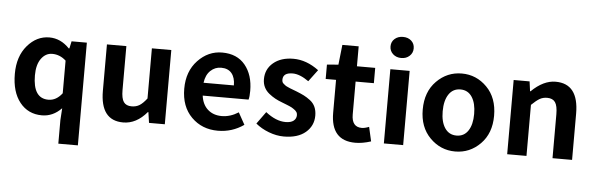

<svg xmlns="http://www.w3.org/2000/svg" viewBox="-58 -1019 4461 1442"><g transform="rotate(5 2172.5 -298.0)"><path d="M418 214.8V37.1L423.8 -52.7Q359.4 13.7 276.4 13.7Q171.9 13.7 109.4 -64.9Q46.9 -143.6 46.9 -279.3Q46.9 -411.1 116.7 -492.7Q186.5 -574.2 282.2 -574.2Q367.2 -574.2 433.6 -504.9H438.5L450.2 -559.6H565.4V214.8ZM314.5 -107.4Q374 -107.4 418 -165V-411.1Q372.1 -453.1 314.5 -453.1Q264.6 -453.1 231.4 -407.7Q198.2 -362.3 198.2 -281.2Q198.2 -107.4 314.5 -107.4Z M888.7 13.7Q716.8 13.7 716.8 -210V-559.6H863.3V-228.5Q863.3 -165 881.8 -138.7Q900.4 -112.3 941.4 -112.3Q975.6 -112.3 1001 -127.9Q1026.4 -143.6 1055.7 -181.6V-559.6H1202.1V0H1083L1071.3 -80.1H1067.4Q988.3 13.7 888.7 13.7Z M1602.5 13.7Q1482.4 13.7 1403.3 -65.4Q1324.2 -144.5 1324.2 -279.3Q1324.2 -410.2 1401.9 -492.2Q1479.5 -574.2 1585 -574.2Q1697.3 -574.2 1758.3 -500Q1819.3 -425.8 1819.3 -305.7Q1819.3 -261.7 1812.5 -239.3H1466.8Q1475.6 -171.9 1517.1 -135.3Q1558.6 -98.6 1622.1 -98.6Q1686.5 -98.6 1748 -137.7L1797.9 -47.9Q1710 13.7 1602.5 13.7ZM1464.8 -335.9H1693.4Q1693.4 -394.5 1666.5 -427.2Q1639.6 -460 1586.9 -460Q1541 -460 1506.8 -427.7Q1472.7 -395.5 1464.8 -335.9Z M2099.6 13.7Q2043.9 13.7 1986.3 -8.3Q1928.7 -30.3 1886.7 -65.4L1953.1 -157.2Q2031.2 -95.7 2103.5 -95.7Q2143.6 -95.7 2164.1 -111.8Q2184.6 -127.9 2184.6 -155.3Q2184.6 -162.1 2182.6 -168.5Q2180.7 -174.8 2176.3 -180.2Q2171.9 -185.5 2167.5 -189.9Q2163.1 -194.3 2154.3 -199.7Q2145.5 -205.1 2140.6 -208.5Q2135.7 -211.9 2123.5 -216.8Q2111.3 -221.7 2106 -224.1Q2100.6 -226.6 2086.4 -231.9Q2072.3 -237.3 2067.4 -239.3Q2036.1 -251 2012.7 -263.7Q1989.3 -276.4 1964.8 -295.9Q1940.4 -315.4 1927.2 -342.3Q1914.1 -369.1 1914.1 -402.3Q1914.1 -478.5 1971.2 -526.4Q2028.3 -574.2 2122.1 -574.2Q2220.7 -574.2 2313.5 -504.9L2247.1 -416Q2179.7 -463.9 2126 -463.9Q2052.7 -463.9 2052.7 -410.2Q2052.7 -401.4 2055.2 -394Q2057.6 -386.7 2065.4 -380.4Q2073.2 -374 2078.6 -369.6Q2084 -365.2 2097.2 -359.4Q2110.4 -353.5 2117.2 -350.6Q2124 -347.7 2141.6 -341.3Q2159.2 -335 2166 -332Q2200.2 -318.4 2222.7 -307.1Q2245.1 -295.9 2271 -276.4Q2296.9 -256.8 2309.6 -228.5Q2322.3 -200.2 2322.3 -163.1Q2322.3 -85.9 2263.7 -36.1Q2205.1 13.7 2099.6 13.7Z M2638.7 13.7Q2454.1 13.7 2454.1 -196.3V-444.3H2376V-552.7L2461.9 -559.6L2478.5 -710H2601.6V-559.6H2739.3V-444.3H2601.6V-196.3Q2601.6 -101.6 2677.7 -101.6Q2700.2 -101.6 2732.4 -114.3L2756.8 -6.8Q2693.4 13.7 2638.7 13.7Z M2853.5 0V-559.6H2999V0ZM2927.7 -650.4Q2889.6 -650.4 2864.7 -673.3Q2839.8 -696.3 2839.8 -730.5Q2839.8 -765.6 2864.7 -787.6Q2889.6 -809.6 2927.7 -809.6Q2965.8 -809.6 2990.2 -787.6Q3014.6 -765.6 3014.6 -730.5Q3014.6 -696.3 2989.7 -673.3Q2964.8 -650.4 2927.7 -650.4Z M3122.1 -279.3Q3122.1 -413.1 3201.7 -493.7Q3281.2 -574.2 3391.6 -574.2Q3502 -574.2 3581.1 -494.1Q3660.2 -414.1 3660.2 -279.3Q3660.2 -146.5 3581.1 -66.4Q3502 13.7 3391.6 13.7Q3281.2 13.7 3201.7 -66.4Q3122.1 -146.5 3122.1 -279.3ZM3509.8 -279.3Q3509.8 -360.4 3479 -407.2Q3448.2 -454.1 3391.6 -454.1Q3335 -454.1 3303.7 -407.2Q3272.5 -360.4 3272.5 -279.3Q3272.5 -199.2 3303.7 -152.8Q3335 -106.4 3391.6 -106.4Q3448.2 -106.4 3479 -152.8Q3509.8 -199.2 3509.8 -279.3Z M3783.2 0V-559.6H3903.3L3913.1 -486.3H3917Q4006.8 -574.2 4098.6 -574.2Q4272.5 -574.2 4272.5 -348.6V0H4125V-331.1Q4125 -394.5 4106.4 -421.4Q4087.9 -448.2 4045.9 -448.2Q4013.7 -448.2 3988.8 -433.6Q3963.9 -418.9 3928.7 -384.8V0Z"/></g></svg>

Font: Nasu
Style: Bold
Weight: 700
Designer: Ryoko NISHIZUKA (kana &amp; ideographs); Paul D. Hunt (Latin, Greek &amp; Cyrillic); Wenlong ZHANG (bopomofo); Sandoll C
Version: Version 2014.1215